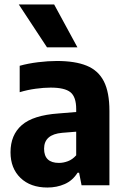

<svg xmlns="http://www.w3.org/2000/svg" viewBox="-20 -828 560 858"><path d="M192 10Q116 10 71.5 -33Q27 -76 27 -147.5Q27 -225 77.5 -269Q128 -313 241.5 -321L320.5 -327.5V-340.5Q320.5 -395 294.8 -415.8Q269 -436.5 206.5 -436.5Q176.5 -436.5 139.5 -431.5Q102.5 -426.5 68 -416V-534Q105.5 -544.5 150.2 -550Q195 -555.5 234.5 -555.5Q315.5 -555.5 367.2 -534.5Q419 -513.5 444 -464.8Q469 -416 469 -332V0H344.5L333.5 -56H326.5Q304.5 -21 269.2 -5.5Q234 10 192 10ZM177 -163.5Q177 -100 243.5 -100Q263 -100 283.2 -107.5Q303.5 -115 320.5 -134V-239.5L258 -234.5Q177 -227.5 177 -163.5ZM190 -616.5 64 -808H222L326 -616.5Z"/></svg>

Font: Encode Sans SemiCondensed SemiCondensed
Style: Bold
Weight: 700
Width: 4
Designer: Multiple Designers
Foundry: Impallari Type
Version: Version 3.000; ttfautohint (v1.8.3) -l 8 -r 50 -G 200 -x 14 